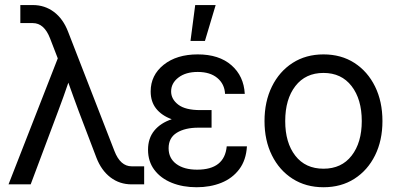

<svg xmlns="http://www.w3.org/2000/svg" viewBox="-20 -748 1607 779"><path d="M14.6 0 214.4 -511.2 183.1 -592.3Q159.2 -654.3 113.3 -654.3H62.5V-727.5H113.3Q161.6 -727.5 199 -699.5Q236.3 -671.4 256.3 -619.1L444.3 -135.3Q468.3 -73.2 514.2 -73.2H564.9V0H514.2Q465.3 0 428.2 -28.3Q391.1 -56.6 371.1 -108.4L299.3 -296.9Q288.6 -325.7 278.1 -354.7Q267.6 -383.8 257.3 -412.6Q247.6 -383.8 237.1 -354.7Q226.6 -325.7 215.8 -296.9L104.5 0Z M777.8 11.7Q721.7 11.7 677 -6.3Q632.3 -24.4 606.4 -58.6Q580.6 -92.8 580.6 -140.6Q580.6 -187 606 -218Q631.3 -249 676.8 -264.2Q635.7 -279.3 613.5 -307.4Q591.3 -335.4 591.3 -377Q591.3 -442.9 644 -485.1Q696.8 -527.3 782.2 -527.3Q868.7 -527.3 918.9 -483.4Q969.2 -439.5 973.1 -367.2H893.1Q891.1 -407.2 861.8 -431.6Q832.5 -456.1 782.2 -456.1Q733.4 -456.1 703.9 -433.3Q674.3 -410.6 674.3 -377Q674.3 -345.7 703.1 -323.5Q731.9 -301.3 792.5 -301.3H838.4V-230H784.7Q731 -230 697.5 -209.5Q664.1 -189 664.1 -146.5Q664.1 -106 695.3 -82.8Q726.6 -59.6 779.8 -59.6Q891.1 -59.6 899.9 -154.3H981.9Q978.5 -98.1 950.7 -61.3Q922.9 -24.4 877.9 -6.3Q833 11.7 777.8 11.7ZM752.9 -582 772 -727.5H855L811.5 -582Z M1292.5 11.7Q1221.2 11.7 1167.2 -22.7Q1113.3 -57.1 1083.3 -117.7Q1053.2 -178.2 1053.2 -256.8Q1053.2 -335.9 1083.3 -397Q1113.3 -458 1167.2 -492.7Q1221.2 -527.3 1292.5 -527.3Q1364.3 -527.3 1418 -492.7Q1471.7 -458 1501.7 -397Q1531.7 -335.9 1531.7 -256.8Q1531.7 -178.2 1501.7 -117.7Q1471.7 -57.1 1418 -22.7Q1364.3 11.7 1292.5 11.7ZM1292.5 -63.5Q1365.7 -63.5 1406.7 -116.5Q1447.8 -169.4 1447.8 -256.8Q1447.8 -345.2 1406.5 -398.7Q1365.2 -452.1 1292.5 -452.1Q1219.7 -452.1 1178.5 -398.9Q1137.2 -345.7 1137.2 -256.8Q1137.2 -168.9 1178.2 -116.2Q1219.2 -63.5 1292.5 -63.5Z"/></svg>

Font: Inter Display
Style: Regular
Weight: 400
Designer: Rasmus Andersson
Foundry: rsms
Version: Version 4.001;git-9221beed3